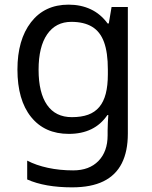

<svg xmlns="http://www.w3.org/2000/svg" viewBox="-20 -566 655 826"><path d="M275 -546Q328 -546 370.5 -526Q413 -506 443 -465H448L460 -536H530V9Q530 85 504 136.5Q478 188 425 214Q372 240 290 240Q232 240 183.5 231.5Q135 223 97 206V125Q135 145 186 156Q237 167 295 167Q364 167 403.5 126.5Q443 86 443 16V-5Q443 -17 444 -39.5Q445 -62 446 -71H442Q414 -30 372.5 -10Q331 10 276 10Q172 10 113.5 -63Q55 -136 55 -267Q55 -395 113.5 -470.5Q172 -546 275 -546ZM287 -472Q220 -472 183 -418.5Q146 -365 146 -266Q146 -167 182.5 -114.5Q219 -62 289 -62Q330 -62 359 -72.5Q388 -83 407 -105.5Q426 -128 435 -163Q444 -198 444 -246V-267Q444 -340 427.5 -385Q411 -430 376 -451Q341 -472 287 -472Z"/></svg>

Font: Noto Sans Thaana
Style: Regular
Weight: 400
Designer: Monotype Design Team
Foundry: Monotype Imaging Inc.
Version: Version 2.001